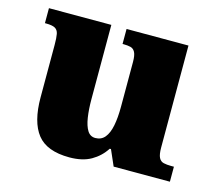

<svg xmlns="http://www.w3.org/2000/svg" viewBox="-83 -641 858 755"><g transform="rotate(15 345.5 -263.0)"><path d="M257 10Q165 10 126 -39.5Q87 -89 87 -189V-402Q87 -431 84 -446.5Q81 -462 69.5 -468.5Q58 -475 32 -475H28V-536H282V-234Q282 -192 287 -159.5Q292 -127 303.5 -108.5Q315 -90 336 -90Q360 -90 374.5 -107.5Q389 -125 395.5 -157.5Q402 -190 402 -235V-417Q402 -444 395.5 -456.5Q389 -469 377 -472Q365 -475 348 -475H344V-536H596V-121Q596 -93 602.5 -80Q609 -67 622 -64Q635 -61 652 -61H664V0H435L407 -64H402Q380 -30 345 -10Q310 10 257 10Z"/></g></svg>

Font: Noto Serif Gujarati Black
Style: Regular
Weight: 900
Version: Version 2.102